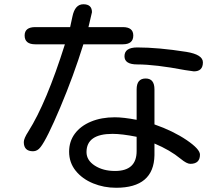

<svg xmlns="http://www.w3.org/2000/svg" viewBox="-20 -802 1040 894"><path d="M168.9 -117.2Q154.3 -97.7 133.8 -97.7Q90.8 -97.7 90.8 -140.6Q90.8 -157.2 112.3 -190.4Q196.3 -323.2 282.2 -595.7H144.5Q94.7 -595.7 94.7 -636.7Q94.7 -675.8 144.5 -675.8H306.6L317.4 -725.6Q329.1 -782.2 368.2 -782.2Q408.2 -782.2 408.2 -745.1L392.6 -678.7L391.6 -675.8H551.8Q600.6 -675.8 600.6 -636.7Q600.6 -595.7 551.8 -595.7H368.2Q322.3 -448.2 260.3 -301.3Q198.2 -154.3 168.9 -117.2ZM847.7 -560.5Q924.8 -547.9 924.8 -511.7Q924.8 -469.7 882.8 -469.7L841.8 -475.6Q703.1 -502 619.1 -502Q559.6 -502 559.6 -540Q559.6 -581.1 619.1 -581.1Q716.8 -581.1 847.7 -560.5ZM849.6 -149.4Q911.1 -107.4 911.1 -82Q911.1 -39.1 866.2 -39.1Q849.6 -39.1 821.3 -62.5Q771.5 -103.5 699.2 -133.8V-79.1Q696.3 72.3 520.5 72.3Q463.9 72.3 413.6 51.8Q363.3 31.2 332.5 -6.8Q301.8 -44.9 301.8 -95.7Q301.8 -143.6 328.6 -179.7Q355.5 -215.8 403.8 -235.8Q452.1 -255.9 514.6 -255.9Q554.7 -255.9 616.2 -244.1V-385.7Q616.2 -436.5 658.2 -436.5Q699.2 -436.5 699.2 -385.7V-222.7Q786.1 -192.4 849.6 -149.4ZM503.9 -178.7Q382.8 -178.7 382.8 -93.8Q382.8 -55.7 421.4 -30.8Q460 -5.9 515.6 -5.9Q616.2 -5.9 616.2 -98.6V-165Q547.9 -178.7 503.9 -178.7Z"/></svg>

Font: FakePearl
Style: Regular
Weight: 400
Version: Version 1.2